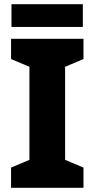

<svg xmlns="http://www.w3.org/2000/svg" viewBox="-20 -900 453 920"><path d="M380 0H33V-97L121 -134V-580L33 -617V-714H380V-617L292 -580V-134L380 -97ZM377 -880V-771H35V-880Z"/></svg>

Font: Noto Sans Kannada ExtraBold
Style: Regular
Weight: 800
Designer: Jelle Bosma - Monotype Design Team
Foundry: Monotype Imaging Inc.
Version: Version 2.005; ttfautohint (v1.8.4.7-5d5b)